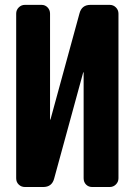

<svg xmlns="http://www.w3.org/2000/svg" viewBox="-20 -750 540 770"><path d="M419.9 -730.5Q434.6 -730.5 444.8 -720.2Q455.1 -710 455.1 -695.3V-35.2Q455.1 -20.5 444.8 -10.3Q434.6 0 419.9 0H349.6Q335 0 325.2 -9.8Q315.4 -19.5 315.4 -35.2V-459Q315.4 -460 314.5 -460Q313.5 -460 313.5 -459L197.3 -34.2Q188.5 0 153.3 0H80.1Q65.4 0 55.2 -9.8Q44.9 -19.5 44.9 -35.2V-695.3Q44.9 -710 55.2 -720.2Q65.4 -730.5 80.1 -730.5H146.5Q161.1 -730.5 170.9 -720.2Q180.7 -710 180.7 -695.3V-271.5Q180.7 -270.5 181.6 -270Q182.6 -269.5 182.6 -271.5L298.8 -696.3Q307.6 -730.5 342.8 -730.5Z"/></svg>

Font: Rounded-L Mgen+ 1m bold
Style: Bold
Weight: 700
Designer: [Source Han Sans]
Ryoko NISHIZUKA  (kana & ideographs); Paul D. Hunt (Latin, Greek & Cyrillic); Wenlong ZHANG  (bopomofo
Version: Version 1.059.20150602